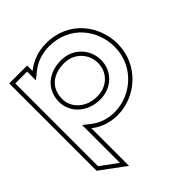

<svg xmlns="http://www.w3.org/2000/svg" viewBox="-193 -571 894 894"><g transform="rotate(-45 254.0 -123.5)"><path d="M10 124 133 215V-33C166 -7 209 11 263 11C382 11 498 -85 498 -225C498 -341 415 -462 263 -462C208 -462 163 -443 128 -415V-451H10ZM30 114V-431H108V-373L140 -399C172 -425 213 -442 263 -442C402 -442 478 -332 478 -225C478 -97 372 -9 263 -9C214 -9 175 -25 145 -49L113 -74V175ZM113 -225C113 -158 171 -98 257 -98C338 -98 390 -158 390 -225C390 -298 334 -357 257 -357C169 -357 113 -303 113 -225ZM133 -225C133 -292 178 -337 257 -337C323 -337 370 -287 370 -225C370 -169 327 -118 257 -118C180 -118 133 -170 133 -225Z"/></g></svg>

Font: Charger Pro
Style: Ol
Weight: 900
Designer: Jasper
Foundry: Cannot Into Space Fonts
Version: Version 1.09